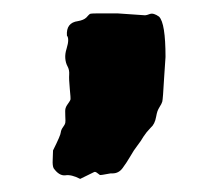

<svg xmlns="http://www.w3.org/2000/svg" viewBox="-20 -798 332 290"><path d="M60.1 -570.8Q71.8 -594.2 71.8 -598.1Q72.3 -602.1 75.2 -606Q78.1 -609.9 78.6 -612.3Q79.1 -614.3 78.6 -623Q78.1 -631.8 79.1 -634.8Q80.1 -637.7 81.5 -639.6Q83 -642.1 84.5 -644Q85.9 -646 86.4 -647.5Q86.9 -649.4 85.4 -664.1Q84 -678.7 84.5 -685.5Q85 -692.4 82 -697.8Q79.1 -703.1 78.6 -710Q78.1 -716.8 80.6 -724.6Q83 -732.4 83 -737.3Q83 -742.2 81.1 -744.1Q79.6 -763.7 97.7 -766.1Q106.4 -767.6 110.4 -771.5Q114.3 -775.9 115.7 -776.9Q117.2 -777.8 127.9 -777.8H157.2L199.2 -774.9Q201.2 -774.9 206.5 -776.9Q211.9 -778.8 220.2 -772.9Q230 -763.2 230 -711.9L228 -682.1Q226.1 -647.9 225.1 -644.5Q224.1 -641.1 221.2 -636.7Q218.8 -632.8 217.8 -629.9Q216.8 -627 215.8 -621.6Q213.9 -610.4 207.5 -605Q201.2 -598.6 196.8 -591.8Q192.9 -585 187.5 -578.1Q182.1 -571.3 176.3 -561Q170.9 -551.8 165 -543.9Q159.2 -536.1 149.9 -536.1H147Q131.8 -533.2 130.9 -533.7Q129.9 -534.2 127 -536.6Q124 -539.1 122.1 -538.1L101.1 -527.8Q87.9 -534.7 78.6 -533.2Q69.3 -532.2 61 -543.9Q59.1 -547.9 59.6 -556.6Q60.1 -565.4 60.1 -570.8Z"/></svg>

Font: AntiqueNobleBoldCondensed
Style: BoldCondensed
Weight: 700
Version: Version 001.000